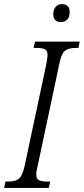

<svg xmlns="http://www.w3.org/2000/svg" viewBox="-40 -917 409 937"><path d="M-20 0 -13 -31H3Q34 -31 52 -45Q70 -59 81 -111L186 -604Q188 -619 190 -629.5Q192 -640 192 -648Q192 -670 179 -676.5Q166 -683 141 -683H124L131 -714H349L343 -683H327Q295 -683 277 -669Q259 -655 249 -603L145 -113Q141 -98 139 -86Q137 -74 137 -66Q137 -44 150.5 -37.5Q164 -31 189 -31H205L198 0ZM257 -809Q241 -809 230.5 -818Q220 -827 220 -847Q220 -871 232 -884Q244 -897 263 -897Q279 -897 289.5 -888Q300 -879 300 -858Q300 -831 286.5 -820Q273 -809 257 -809Z"/></svg>

Font: Noto Serif ExtraCondensed Light
Style: Italic
Weight: 300
Width: 2
Italic angle: -12°
Designer: Monotype Design Team
Foundry: Monotype Imaging Inc.
Version: Version 2.014; ttfautohint (v1.8.4.7-5d5b)